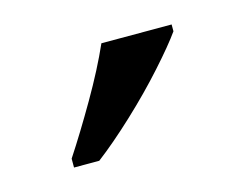

<svg xmlns="http://www.w3.org/2000/svg" viewBox="-41 -822 347 272"><g transform="rotate(-15 133.0 -686.0)"><path d="M40 -619Q61 -651 84.5 -691.5Q108 -732 123 -766H226V-756Q214 -739 188.5 -710.5Q163 -682 132.5 -653.5Q102 -625 77 -606H40Z"/></g></svg>

Font: Noto Serif Hebrew SemiCondensed
Style: Regular
Weight: 400
Width: 4
Designer: Monotype Design Team
Foundry: Monotype Imaging Inc.
Version: Version 2.004; ttfautohint (v1.8.4.7-5d5b)